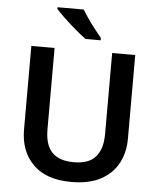

<svg xmlns="http://www.w3.org/2000/svg" viewBox="-62 -990 870 1053"><g transform="rotate(5 373.5 -464.0)"><path d="M659 -252Q659 -178 627.5 -118.5Q596 -59 532 -24.5Q468 10 370 10Q231 10 159 -62.5Q87 -135 87 -254V-714H215V-267Q215 -179 255 -139Q295 -99 374 -99Q457 -99 494.5 -142.5Q532 -186 532 -268V-714H659ZM356 -938Q369 -916 388 -888.5Q407 -861 427.5 -835Q448 -809 463 -791V-778H380Q355 -796 322 -824Q289 -852 258.5 -881Q228 -910 212 -928V-938Z"/></g></svg>

Font: Noto Sans SemiBold
Style: Regular
Weight: 600
Designer: Monotype Design Team
Foundry: Monotype Imaging Inc.
Version: Version 2.007